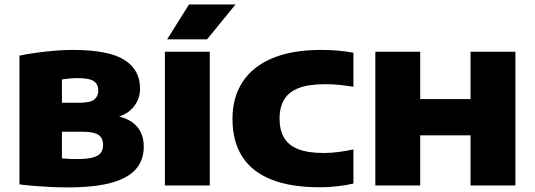

<svg xmlns="http://www.w3.org/2000/svg" viewBox="-20 -825 2379 854"><path d="M278.5 8.5Q246 8.5 207.8 6.8Q169.5 5 132.2 2Q95 -1 66.5 -5V-577.5Q99 -584.5 140.2 -590.2Q181.5 -596 223.8 -599.5Q266 -603 303 -603Q462 -603 532.5 -559Q603 -515 603 -430.5Q603 -398.5 589.2 -372.2Q575.5 -346 552 -328.2Q528.5 -310.5 499 -304L498.5 -309Q531.5 -303.5 559 -287.2Q586.5 -271 603 -242.8Q619.5 -214.5 619.5 -172Q619.5 -116.5 587.2 -76Q555 -35.5 480.5 -13.5Q406 8.5 278.5 8.5ZM322.5 -117.5Q367.5 -117.5 392.8 -124.5Q418 -131.5 428.2 -145.2Q438.5 -159 438.5 -179.5Q438.5 -211 418 -225Q397.5 -239 347.5 -239H236V-368H334Q381 -368 399 -382.2Q417 -396.5 417 -422Q417 -451 397 -464.2Q377 -477.5 326 -477.5Q310 -477.5 291.8 -476Q273.5 -474.5 255.5 -471.5V-120.5Q274.5 -118.5 290.8 -118Q307 -117.5 322.5 -117.5Z M713.5 0V-595H913V0ZM723.5 -650 820.5 -805H1027.5L901 -650Z M1402.5 8Q1274.5 8 1188 -26Q1101.5 -60 1057.8 -127.8Q1014 -195.5 1014 -296Q1014 -391.5 1058.8 -460.2Q1103.5 -529 1191.2 -566Q1279 -603 1408.5 -603Q1445 -603 1481.5 -600Q1518 -597 1552 -590.5V-439Q1522.5 -444 1491.2 -447.2Q1460 -450.5 1426 -450.5Q1353.5 -450.5 1309 -433.5Q1264.5 -416.5 1244 -382.2Q1223.5 -348 1223.5 -297Q1223.5 -246 1243.5 -212.2Q1263.5 -178.5 1306.8 -161.5Q1350 -144.5 1419.5 -144.5Q1454 -144.5 1488.2 -149.2Q1522.5 -154 1552 -160.5V-8.5Q1520 -1 1480.2 3.5Q1440.5 8 1402.5 8Z M1649.5 0V-595H1849V-384.5H2073V-595H2272.5V0H2073V-223H1849V0Z"/></svg>

Font: Encode Sans SC SemiExpanded ExtraBold
Style: Regular
Weight: 800
Width: 6
Designer: Multiple Designers
Foundry: Impallari Type
Version: Version 3.002